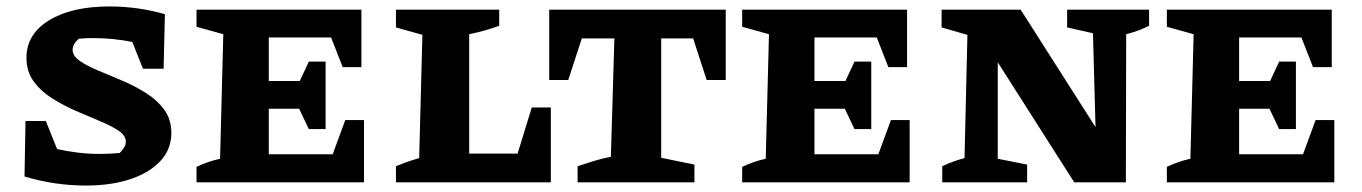

<svg xmlns="http://www.w3.org/2000/svg" viewBox="-20 -565 4221 595"><path d="M246 10Q150 10 56 -18L59 -190H122L157 -103Q189 -96 222 -92Q255 -88 289 -88Q320 -88 351 -91Q358 -98 364 -107Q370 -116 370 -126Q370 -145 347.5 -160Q325 -175 290 -189.5Q255 -204 216 -221Q177 -238 142 -260Q107 -282 84.5 -312.5Q62 -343 62 -386Q62 -459 132 -502Q202 -545 319 -545Q408 -545 491 -521L487 -352H423L390 -435Q331 -447 267 -447Q247 -447 224 -445Q205 -428 205 -411Q205 -392 227 -376.5Q249 -361 284 -346.5Q319 -332 358 -315.5Q397 -299 432 -277Q467 -255 489 -225Q511 -195 511 -153Q511 -103 477.5 -66.5Q444 -30 384.5 -10Q325 10 246 10Z M1050 -193H1108V0H589V-48Q606 -56 624.5 -62.5Q643 -69 662 -73L672 -459L589 -482V-535H1100V-357H1042L1006 -449H813V-314H909L937 -374H989V-165H937L907 -228H813V-87H1011Z M1628 -232H1687V0H1207V-50Q1224 -57 1241 -63Q1258 -69 1279 -75L1289 -457L1207 -480V-535H1527V-485Q1508 -478 1483.5 -471Q1459 -464 1434 -459V-89H1584Z M2229 -535V-317H2170L2128 -446H2029V-76L2132 -55V0H1770V-50Q1794 -58 1820 -66Q1846 -74 1873 -79L1884 -446H1783L1741 -317H1682V-535Z M2741 -193H2799V0H2280V-48Q2297 -56 2315.5 -62.5Q2334 -69 2353 -73L2363 -459L2280 -482V-535H2791V-357H2733L2697 -449H2504V-314H2600L2628 -374H2680V-165H2628L2598 -228H2504V-87H2702Z M3287 -535H3541V-485Q3522 -476 3507.5 -470.5Q3493 -465 3470 -459L3469 0H3309L3072 -372V-73L3163 -55V0H2900V-50Q2934 -66 2969 -75L2978 -457L2898 -480V-535H3143L3375 -171L3367 -462L3287 -480Z M4057 -193H4115V0H3596V-48Q3613 -56 3631.5 -62.5Q3650 -69 3669 -73L3679 -459L3596 -482V-535H4107V-357H4049L4013 -449H3820V-314H3916L3944 -374H3996V-165H3944L3914 -228H3820V-87H4018Z"/></svg>

Font: Piazzolla SC
Style: Bold
Weight: 700
Designer: Juan Pablo del Peral
Foundry: Huerta Tipografica
Version: Version 1.330